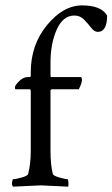

<svg xmlns="http://www.w3.org/2000/svg" viewBox="-20 -699 423 722"><path d="M382.8 -640.6Q382.8 -579.1 347.7 -579.1Q335 -579.1 323.2 -594.2Q311.5 -609.4 296.4 -625Q281.2 -640.6 259.8 -640.6Q216.8 -640.6 193.4 -587.9Q169.9 -535.2 169.9 -463.9V-414.1Q169.9 -409.2 174.8 -409.2H283.2Q288.1 -409.2 288.1 -397.9Q288.1 -386.7 276.4 -363.3H175.8Q169.9 -363.3 169.9 -357.4V-131.8Q169.9 -79.1 178.7 -44.9Q180.7 -38.1 202.6 -31.7Q224.6 -25.4 233.4 -25.4Q236.3 -25.4 237.3 -13.7Q238.3 -2 236.3 2.9Q138.7 -2 133.8 -2Q128.9 -2 29.3 2.9Q23.4 -2.9 25.4 -14.2Q27.3 -25.4 29.3 -25.4Q41 -25.4 62.5 -31.7Q84 -38.1 85.9 -44.9Q95.7 -83 95.7 -131.8V-356.4Q95.7 -363.3 90.8 -363.3H39.1Q36.1 -363.3 36.1 -370.6Q36.1 -377.9 51.8 -393.6Q67.4 -409.2 85 -409.2H90.8Q95.7 -409.2 95.7 -415V-427.7Q95.7 -530.3 156.7 -604.5Q217.8 -678.7 289.1 -678.7Q360.4 -678.7 382.8 -640.6Z"/></svg>

Font: CrimsonText-Roman
Style: Roman
Weight: 400
Version: Version 0.13